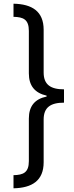

<svg xmlns="http://www.w3.org/2000/svg" viewBox="-20 -852 399 1038"><path d="M326 -297V-369C253 -369 216 -395 216 -460V-691C216 -791 153 -830 53 -832V-761C106 -760 136 -747 136 -685V-455C136 -388 169 -349 232 -335V-330C169 -317 136 -279 136 -211V19C136 81 106 94 53 95V166C153 164 216 125 216 25V-206C216 -271 253 -297 326 -297Z"/></svg>

Font: Noto Sans Devanagari UI SemiCondensed
Style: Regular
Weight: 400
Width: 4
Designer: Jelle Bosma - Monotype Design Team
Foundry: Monotype Imaging Inc.
Version: Version 2.003